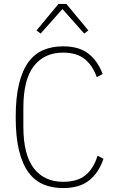

<svg xmlns="http://www.w3.org/2000/svg" viewBox="-20 -946 592 978"><path d="M301 12Q246 12 201.5 -6.5Q157 -25 125.5 -67.5Q94 -110 77 -179Q60 -248 60 -349Q60 -450 77 -519Q94 -588 125.5 -630.5Q157 -673 201.5 -691.5Q246 -710 301 -710Q382 -710 429.5 -673.5Q477 -637 503 -569L473 -553Q451 -614 410.5 -646Q370 -678 301 -678Q206 -678 152.5 -609.5Q99 -541 99 -397V-301Q99 -157 152.5 -88.5Q206 -20 301 -20Q375 -20 416 -54Q457 -88 477 -153L507 -137Q483 -66 434 -27Q385 12 301 12ZM318 -926 430 -791 409 -775 298 -900 187 -775 166 -791 278 -926Z"/></svg>

Font: IBM Plex Sans Cond ExtLt
Style: Regular
Weight: 200
Width: 3
Designer: Mike Abbink, Paul van der Laan, Pieter van Rosmalen
Foundry: Bold Monday
Version: Version 1.3